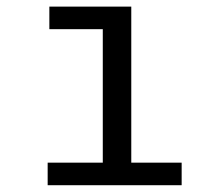

<svg xmlns="http://www.w3.org/2000/svg" viewBox="-20 -546 640 566"><path d="M367 -526.5V-66.5H515.5V0H120.5V-66.5H283V-460H125.5V-526.5Z"/></svg>

Font: Fast_Mono
Style: Regular
Weight: 400
Monospace: yes
Designer: Carrois Corporate, Edenspiekermann AG, Nikita Prokopov
Foundry: Carrois Corporate, Edenspiekermann AG, Nikita Prokopov
Version: Version 5.002